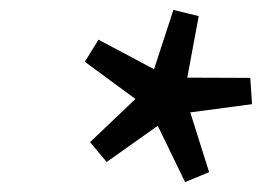

<svg xmlns="http://www.w3.org/2000/svg" viewBox="-20 -726 528 387"><path d="M401.5 -379 353 -359 298 -472.5 195 -399.5 161.5 -439.5 253 -526.5 151 -601.5 178.5 -646 290.5 -586.5 329.5 -706 380.5 -693.5 357.5 -569.5 484.5 -569 488 -516 363.5 -499.5Z"/></svg>

Font: Newsreader 9pt Medium
Style: Italic
Weight: 500
Italic angle: -17°
Designer: Hugues Gentile
Foundry: Production Type
Version: Version 1.003